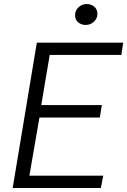

<svg xmlns="http://www.w3.org/2000/svg" viewBox="-20 -934 632 954"><path d="M163 -722H592L583 -661H227L185 -412H486L476 -350H176L126 -61H493L481 0H43ZM353 -858Q353 -882 370.5 -898Q388 -914 411 -914Q432 -914 448 -901Q464 -888 464 -865Q464 -842 446.5 -826Q429 -810 406 -810Q384 -810 368.5 -823Q353 -836 353 -858Z"/></svg>

Font: Nebula Sans Book
Style: Regular
Weight: 400
Italic angle: -9°
Designer: Paul D. Hunt for Adobe (as Source Sans)
Foundry: Nebula Entertainment & Broadcasting LLC
Version: Version 1.010